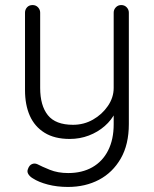

<svg xmlns="http://www.w3.org/2000/svg" viewBox="-20 -540 608 760"><path d="M460 -520Q473 -520 481.5 -511Q490 -502 490 -490V-49Q490 32 458 87.5Q426 143 372 171.5Q318 200 249 200Q206 200 169.5 190.5Q133 181 110 166Q98 159 92 149Q86 139 91 128Q96 114 106.5 109.5Q117 105 128 110Q145 119 177 132Q209 145 250 145Q305 145 345.5 122Q386 99 408 55.5Q430 12 430 -48V-120L437 -96Q422 -65 394.5 -41Q367 -17 331.5 -3.5Q296 10 256 10Q196 10 156.5 -14.5Q117 -39 98 -82Q79 -125 79 -183V-490Q79 -502 87 -511Q95 -520 109 -520Q122 -520 130.5 -511Q139 -502 139 -490V-192Q139 -122 169.5 -84Q200 -46 269 -46Q312 -46 348 -66.5Q384 -87 407 -120.5Q430 -154 430 -192V-490Q430 -502 438.5 -511Q447 -520 460 -520Z"/></svg>

Font: Quicksand Light
Style: Regular
Weight: 400
Version: Version 3.004